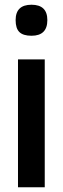

<svg xmlns="http://www.w3.org/2000/svg" viewBox="-20 -791 265 811"><path d="M113 -640Q78 -640 62 -655.5Q46 -671 46 -706Q46 -771 113 -771Q180 -771 180 -706Q180 -640 113 -640ZM56 -540H169V0H56Z"/></svg>

Font: Encode Sans Compressed
Style: SemiBold
Weight: 600
Designer: Pablo Impallari, Andres Torresi
Foundry: Pablo Impallari, Andres Torresi
Version: Version 1.000; ttfautohint (v1.00) -l 8 -r 50 -G 200 -x 14 -